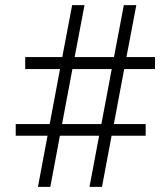

<svg xmlns="http://www.w3.org/2000/svg" viewBox="-20 -731 626 751"><path d="M367.7 -200.2H214.4L176.8 0H128.4L166 -200.2H41.5V-245.6H174.3L214.8 -460.9H78.6V-507.8H223.6L262.2 -710.9H310.5L272 -507.8H425.8L464.4 -710.9H513.2L474.6 -507.8H586.4V-460.9H465.8L425.3 -245.6H549.8V-200.2H416.5L378.9 0H330.1ZM222.7 -245.6H376.5L417 -460.9H263.2Z"/></svg>

Font: TypoPRO Roboto
Style: Regular
Weight: 300
Designer: Google
Version: Version 2.136; 2016